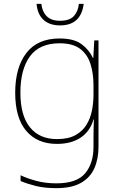

<svg xmlns="http://www.w3.org/2000/svg" viewBox="-20 -738 623 998"><path d="M290 -538Q363 -538 402.5 -509.5Q442 -481 463 -437H465L470 -528H492V25Q492 88 470.5 136.5Q449 185 401 212.5Q353 240 273 240Q212 240 167.5 229Q123 218 87 203V173Q123 190 170 202.5Q217 215 273 215Q379 215 422.5 163Q466 111 466 25V-17Q466 -46 466.5 -67Q467 -88 468 -117H466Q448 -55 399 -22.5Q350 10 276 10Q174 10 116.5 -57.5Q59 -125 59 -256Q59 -387 117 -462.5Q175 -538 290 -538ZM290 -513Q185 -513 135.5 -445Q86 -377 86 -256Q86 -138 135.5 -76.5Q185 -15 276 -15Q335 -15 372 -35.5Q409 -56 429.5 -89.5Q450 -123 458 -164Q466 -205 466 -246V-294Q466 -357 450 -406.5Q434 -456 396 -484.5Q358 -513 290 -513ZM415 -718Q401 -606 292 -606Q238 -606 206.5 -634.5Q175 -663 170 -718H195Q199 -678 222.5 -654Q246 -630 292 -630Q341 -630 363.5 -654Q386 -678 390 -718Z"/></svg>

Font: Noto Sans Kannada Thin
Style: Regular
Weight: 100
Designer: Jelle Bosma - Monotype Design Team
Foundry: Monotype Imaging Inc.
Version: Version 2.005; ttfautohint (v1.8.4.7-5d5b)